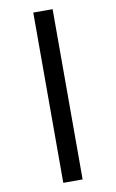

<svg xmlns="http://www.w3.org/2000/svg" viewBox="-106 -820 667 1105"><g transform="rotate(-10 227.5 -267.5)"><path d="M171 -765H284V230H171Z"/></g></svg>

Font: Noto Sans Condensed
Style: Regular
Weight: 400
Width: 3
Version: Version 2.013